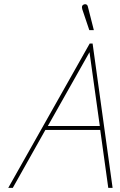

<svg xmlns="http://www.w3.org/2000/svg" viewBox="-20 -911 584 931"><path d="M406 -879Q405 -884 402 -887Q399 -890 394.5 -890.5Q390 -891 386 -889Q381 -887 379 -883Q377 -879 377.5 -874.5Q378 -870 379 -866L413 -765H435ZM526 0 429 -700H415L20 0H42L200 -281H466L505 0ZM212 -300 414 -658 464 -300Z"/></svg>

Font: Advent Pro Thin
Style: Italic
Weight: 250
Italic angle: -12°
Version: Version 3.000